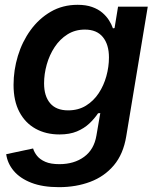

<svg xmlns="http://www.w3.org/2000/svg" viewBox="-20 -567 657 802"><path d="M226.6 214.8Q158.2 214.8 111.1 196.5Q64 178.2 37.6 147Q11.2 115.7 5.9 77.1L118.2 53.2Q123 69.3 135 84.2Q147 99.1 169.4 108.9Q191.9 118.7 228 118.7Q289.6 118.7 331.3 88.1Q373 57.6 382.8 -1L398.9 -94.7L389.6 -93.8Q374.5 -71.3 353 -51Q331.5 -30.8 301.3 -18.1Q271 -5.4 228.5 -5.4Q171.9 -5.4 128.7 -29.3Q85.4 -53.2 61 -99.4Q36.6 -145.5 36.6 -212.4Q36.6 -273.9 54.7 -333.5Q72.8 -393.1 107.7 -441.2Q142.6 -489.3 192.1 -518.1Q241.7 -546.9 304.2 -546.9Q339.4 -546.9 364.7 -537.8Q390.1 -528.8 407.5 -513.9Q424.8 -499 435.5 -481.9Q446.3 -464.8 451.7 -448.7L458.5 -449.7L473.1 -539.1H597.2L507.3 2.4Q495.1 76.7 455.6 123.5Q416 170.4 356.7 192.6Q297.4 214.8 226.6 214.8ZM264.6 -106Q307.1 -106 339.1 -125.7Q371.1 -145.5 392.3 -177.7Q413.6 -210 424.3 -249Q435.1 -288.1 435.1 -327.1Q435.1 -380.9 409.7 -412.1Q384.3 -443.4 334.5 -443.4Q293.5 -443.4 261.7 -423.3Q230 -403.3 208.3 -370.4Q186.5 -337.4 175.3 -297.6Q164.1 -257.8 164.1 -218.8Q164.1 -165.5 189.5 -135.7Q214.8 -106 264.6 -106Z"/></svg>

Font: Inter 18pt SemiBold
Style: Italic
Weight: 600
Italic angle: -9.3988°
Designer: Rasmus Andersson
Foundry: rsms
Version: Version 4.001;git-66647c0bb